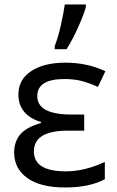

<svg xmlns="http://www.w3.org/2000/svg" viewBox="-20 -825 523 855"><path d="M272.9 -62Q357.4 -62 446.8 -104V-26.9Q378.9 9.8 269.5 9.8Q160.2 9.8 101.6 -32.2Q43 -74.2 43 -146Q43 -194.3 70.3 -226.6Q97.7 -258.8 162.1 -276.9V-282.2Q113.8 -295.9 87.9 -327.1Q62 -358.4 62 -403.8Q61.5 -469.7 118.2 -507.8Q174.8 -545.9 271.5 -545.9Q368.2 -545.9 449.2 -507.8L416 -438Q367.7 -459.5 335.4 -466.3Q303.2 -473.1 267.1 -473.1Q146 -473.1 146 -397Q146 -314.9 298.8 -314.9H355V-243.2H282.2Q130.9 -243.2 130.9 -150.9Q130.9 -62 272.9 -62ZM362.3 -805.2V-793.9Q354.5 -763.2 329.1 -706.1Q303.7 -648.9 276.4 -606H223.6V-620.1Q238.3 -656.2 251 -712.9Q263.7 -769.5 268.6 -805.2Z"/></svg>

Font: NotoSans
Style: Regular
Weight: 400
Designer: Monotype Design team
Foundry: Monotype Imaging Inc.
Version: Version 1.04